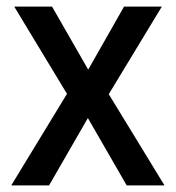

<svg xmlns="http://www.w3.org/2000/svg" viewBox="-20 -559 530 579"><path d="M182 -276 14 0H128L245 -203L362 0H476L308 -275L468 -539H354L246 -349L137 -539H23Z"/></svg>

Font: Noto Sans Thai Looped SemiCondensed Medium
Style: Regular
Weight: 500
Width: 4
Designer: Sasikarn Vongin, Ben Mitchell
Foundry: The Fontpad Ltd
Version: Version 1.001